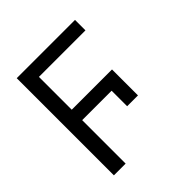

<svg xmlns="http://www.w3.org/2000/svg" viewBox="-193 -872 1016 1016"><g transform="rotate(-45 315.0 -363.5)"><path d="M474.6 -392.1V-209H393.6V-392.1ZM173.3 -727.1V0H85.4V-727.1ZM474.6 -403.3V-325.2H163.6V-403.3ZM521.5 -727.1V-648.9H163.6V-727.1Z"/></g></svg>

Font: Sahel VF Regular
Style: Regular
Weight: 400
Foundry: Saber Rastikerdar (saber.rastikerdar@gmail.com)
Version: Version 3.4.0